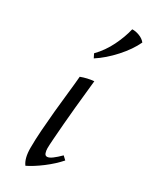

<svg xmlns="http://www.w3.org/2000/svg" viewBox="-197 -778 662 838"><g transform="rotate(30 134.5 -359.5)"><path d="M218 -108 235 -92Q207 -60 168 -30.5Q129 -1 96 15Q76 -11 76 -64Q76 -104 79.5 -153.5Q83 -203 88 -255Q93 -307 98.5 -355Q104 -403 107 -440Q139 -452 172 -455Q170 -434 166 -396.5Q162 -359 157.5 -314Q153 -269 149.5 -225.5Q146 -182 143.5 -148Q141 -114 141 -99Q141 -88 144.5 -77Q148 -66 158 -66Q168 -66 183.5 -77.5Q199 -89 218 -108ZM202 -734Q219 -735 238.5 -727.5Q258 -720 269 -706Q248 -661 206.5 -615Q165 -569 120 -540L110 -560Q146 -597 169 -644Q192 -691 202 -734Z"/></g></svg>

Font: Bona Nova SC
Style: Italic
Weight: 400
Italic angle: -4°
Designer: Mateusz Machalski
Foundry: Capitalics
Version: Version 4.001; ttfautohint (v1.8.4.7-5d5b)